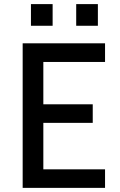

<svg xmlns="http://www.w3.org/2000/svg" viewBox="-20 -910 579 930"><path d="M189.9 -314.9V-89.8H488.8V0H89.8V-700.2H488.8V-609.9H189.9V-404.8H429.2V-314.9ZM129.9 -785.2V-890.1H234.9V-785.2ZM349.1 -785.2V-890.1H454.1V-785.2Z"/></svg>

Font: Quantico
Style: Regular
Weight: 400
Designer: Matt Desmond
Foundry: MADtype
Version: Version 2.002